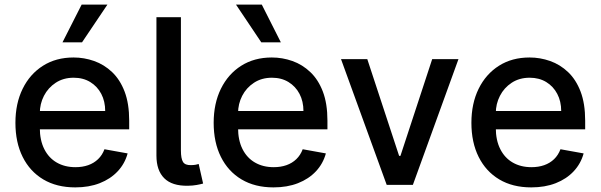

<svg xmlns="http://www.w3.org/2000/svg" viewBox="-20 -802 2606 833"><path d="M306.5 11Q225.9 11 167.8 -23.6Q109.7 -58.2 78.3 -121.3Q46.9 -184.3 46.9 -269.2Q46.9 -353 78.3 -416.9Q109.7 -480.8 166.4 -516.7Q223 -552.6 299 -552.6Q345.2 -552.6 388.5 -537.3Q431.8 -522 466.3 -489.3Q500.7 -456.7 520.6 -404.7Q540.5 -352.6 540.5 -278.4V-240.8H106.9V-320.3H436.4Q436.4 -362.2 419.4 -394.7Q402.3 -427.2 371.6 -446Q340.9 -464.8 299.7 -464.8Q255 -464.8 221.8 -443Q188.6 -421.2 170.6 -386.2Q152.7 -351.2 152.7 -310.4V-248.2Q152.7 -193.5 172.1 -155.2Q191.4 -116.8 226.2 -96.8Q261 -76.7 307.5 -76.7Q337.7 -76.7 362.6 -85.4Q387.4 -94.1 405.5 -111.5Q423.7 -128.9 433.2 -154.5L533.7 -136.4Q521.7 -92 490.6 -58.8Q459.5 -25.6 412.8 -7.3Q366.1 11 306.5 11ZM251.1 -618.3 334.2 -782H446L335.9 -618.3Z M658.7 -727.3H764.9V-149.1Q764.9 -114 774 -99.4Q783 -84.9 808.6 -85.6Q822.4 -85.9 829.4 -87.4Q836.3 -88.8 842 -90.6L861.2 -5.7Q850.1 -2.5 833.3 0.5Q816.4 3.6 795.1 3.9Q726.2 5 692.5 -28.8Q658.7 -62.5 658.7 -127.1Z M1166.5 11Q1085.9 11 1027.9 -23.6Q969.8 -58.2 938.4 -121.3Q907 -184.3 907 -269.2Q907 -353 938.4 -416.9Q969.8 -480.8 1026.5 -516.7Q1083.1 -552.6 1159.1 -552.6Q1205.3 -552.6 1248.6 -537.3Q1291.9 -522 1326.3 -489.3Q1360.8 -456.7 1380.7 -404.7Q1400.6 -352.6 1400.6 -278.4V-240.8H967V-320.3H1296.5Q1296.5 -362.2 1279.5 -394.7Q1262.4 -427.2 1231.7 -446Q1201 -464.8 1159.8 -464.8Q1115.1 -464.8 1081.9 -443Q1048.7 -421.2 1030.7 -386.2Q1012.8 -351.2 1012.8 -310.4V-248.2Q1012.8 -193.5 1032.1 -155.2Q1051.5 -116.8 1086.3 -96.8Q1121.1 -76.7 1167.6 -76.7Q1197.8 -76.7 1222.7 -85.4Q1247.5 -94.1 1265.6 -111.5Q1283.7 -128.9 1293.3 -154.5L1393.8 -136.4Q1381.7 -92 1350.7 -58.8Q1319.6 -25.6 1272.9 -7.3Q1226.2 11 1166.5 11ZM1113.6 -618.3 1003.9 -782H1115.8L1198.5 -618.3Z M1969.1 -545.5 1771.3 0H1657.7L1459.5 -545.5H1573.5L1711.6 -125.7H1717.3L1855.1 -545.5Z M2284.8 11Q2204.2 11 2146.1 -23.6Q2088.1 -58.2 2056.6 -121.3Q2025.2 -184.3 2025.2 -269.2Q2025.2 -353 2056.6 -416.9Q2088.1 -480.8 2144.7 -516.7Q2201.3 -552.6 2277.3 -552.6Q2323.5 -552.6 2366.8 -537.3Q2410.2 -522 2444.6 -489.3Q2479 -456.7 2498.9 -404.7Q2518.8 -352.6 2518.8 -278.4V-240.8H2085.2V-320.3H2414.8Q2414.8 -362.2 2397.7 -394.7Q2380.7 -427.2 2350 -446Q2319.2 -464.8 2278.1 -464.8Q2233.3 -464.8 2200.1 -443Q2166.9 -421.2 2149 -386.2Q2131 -351.2 2131 -310.4V-248.2Q2131 -193.5 2150.4 -155.2Q2169.7 -116.8 2204.5 -96.8Q2239.3 -76.7 2285.9 -76.7Q2316.1 -76.7 2340.9 -85.4Q2365.8 -94.1 2383.9 -111.5Q2402 -128.9 2411.6 -154.5L2512.1 -136.4Q2500 -92 2468.9 -58.8Q2437.9 -25.6 2391.2 -7.3Q2344.5 11 2284.8 11Z"/></svg>

Font: InterMG Medium
Style: Regular
Weight: 500
Designer: Rasmus Andersson
Foundry: rsms
Version: Version 3.019;December 26, 2023;FontCreator 15.0.0.2955 64-b